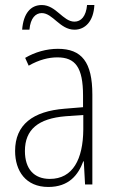

<svg xmlns="http://www.w3.org/2000/svg" viewBox="-20 -733 460 763"><path d="M68 -615H97C101 -662 122 -681 146 -681C190 -681 218 -615 276 -615C318 -615 352 -648 355 -713H326C322 -668 302 -647 276 -647C230 -647 203 -713 146 -713C102 -713 73 -680 68 -615ZM210 -539C165 -539 119 -526 80 -503L94 -472C136 -496 174 -505 208 -505C279 -505 310 -466 310 -353V-307L237 -301C111 -291 40 -238 40 -133C40 -54 82 10 172 10C254 10 291 -38 311 -92H313L318 0H347V-357C347 -486 305 -539 210 -539ZM240 -271 311 -276V-218C310 -101 270 -22 178 -22C115 -22 79 -62 79 -133C79 -219 133 -262 240 -271Z"/></svg>

Font: Noto Sans Devanagari Condensed ExtraLight
Style: Regular
Weight: 200
Width: 3
Designer: Jelle Bosma - Monotype Design Team
Foundry: Monotype Imaging Inc.
Version: Version 2.004